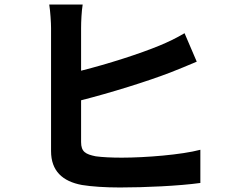

<svg xmlns="http://www.w3.org/2000/svg" viewBox="-20 -808 1040 850"><path d="M339 -364C469 -397 633 -448 734 -487C768 -500 813 -519 851 -535L797 -661C758 -638 724 -622 688 -607C599 -570 458 -525 339 -495V-684C339 -712 341 -757 346 -788H198C203 -757 206 -706 206 -684V-139C206 -52 256 -5 343 11C386 18 446 22 511 22C622 22 773 15 867 2V-145C785 -123 624 -110 519 -110C474 -110 433 -112 404 -116C359 -125 339 -136 339 -179Z"/></svg>

Font: Noto Sans Japanese Bold
Style: Bold
Weight: 700
Designer: Ryoko NISHIZUKA (kana & ideographs); Paul D. Hunt (Latin, Greek & Cyrillic); Wenlong ZHANG (bopomofo); Sandoll Communica
Foundry: Adobe Systems Incorporated
Version: Version 1.000;PS 1;hotconv 1.0.78;makeotf.lib2.5.61930